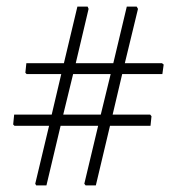

<svg xmlns="http://www.w3.org/2000/svg" viewBox="-20 -595 537 583"><path d="M436 -247 440 -242 437 -213H314L271 -32H240L236 -37L278 -213H164L121 -32H90L87 -37L129 -213H24L20 -217L23 -247H137L166 -370H61L57 -374L60 -403H174L215 -575H246L249 -568L210 -403H324L365 -575H395L399 -568L359 -403H472L477 -399L473 -370H351L322 -247ZM172 -247H286L316 -370H202Z"/></svg>

Font: Alegreya Sans Light
Style: Italic
Weight: 300
Italic angle: -7°
Designer: Juan Pablo del Peral
Foundry: Huerta Tipografica
Version: Version 2.007